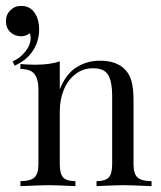

<svg xmlns="http://www.w3.org/2000/svg" viewBox="-46 -633 547 653"><path d="M379.8 -396Q395.2 -379.8 401.6 -355.6Q408.1 -331.5 408.1 -290.3V-75Q408.1 -41.9 421.8 -29.4Q435.5 -16.9 469.4 -16.9V0Q395.2 -3.2 372.6 -3.2Q350 -3.2 282.3 0V-16.9Q312.1 -16.9 323.8 -29.4Q335.5 -41.9 335.5 -75V-308.1Q335.5 -353.2 322.6 -377Q309.7 -400.8 270.2 -400.8Q237.1 -400.8 211.3 -381.5Q185.5 -362.1 171.4 -328.6Q157.3 -295.2 157.3 -254V-75Q157.3 -41.9 169 -29.4Q180.6 -16.9 210.5 -16.9V0Q142.7 -3.2 120.2 -3.2Q97.6 -3.2 23.4 0V-16.9Q57.3 -16.9 71 -29.4Q84.7 -41.9 84.7 -75V-327.4Q84.7 -364.5 71 -381.5Q57.3 -398.4 23.4 -398.4V-415.3Q49.2 -412.9 73.4 -412.9Q124.2 -412.9 157.3 -424.2V-329Q177.4 -380.6 213.3 -403.6Q249.2 -426.6 294.4 -426.6Q350.8 -426.6 379.8 -396ZM73.4 -587.1Q87.1 -565.3 87.1 -533.9Q87.1 -493.5 66.5 -461.3Q46 -429 4 -409.7L-3.2 -424.2Q21.8 -434.7 39.9 -457.3Q58.1 -479.8 58.1 -503.2Q58.1 -512.9 55.6 -520.2Q42.7 -509.7 25.8 -509.7Q4 -509.7 -10.9 -523.8Q-25.8 -537.9 -25.8 -561.3Q-25.8 -583.1 -10.9 -598Q4 -612.9 25.8 -612.9Q57.3 -612.9 73.4 -587.1Z"/></svg>

Font: Playfair Display
Style: Regular
Weight: 400
Designer: Claus Eggers Sørensen
Foundry: Claus Eggers Sørensen
Version: Version 1.005; ttfautohint (v1.2) -l 10 -r 42 -G 200 -x 21 -